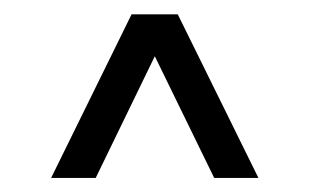

<svg xmlns="http://www.w3.org/2000/svg" viewBox="-20 -710 435 270"><path d="M51.9 -459.8 165 -689.8H230L343.4 -459.8H281.2L197.7 -630.9L114.6 -459.8Z"/></svg>

Font: Big Shoulders Thin
Style: Regular
Weight: 100
Version: Version 2.002